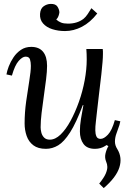

<svg xmlns="http://www.w3.org/2000/svg" viewBox="-20 -751 652 983"><path d="M511 212 488 189Q513 158 521.5 137.5Q530 117 529.5 103Q529 89 524 78Q515 57 520 35.5Q525 14 535 -3L524 -9L536 -59L557 -98L589 -104L576 -67Q569 -48 568.5 -27.5Q568 -7 581 13Q607 56 591 106.5Q575 157 511 212ZM313 -592Q278 -592 248 -601.5Q218 -611 200.5 -631Q183 -651 185 -680Q187 -707 203 -718.5Q219 -730 238 -731Q265 -732 274.5 -716.5Q284 -701 284 -687Q283 -679 279.5 -669Q276 -659 268 -651Q279 -641 292.5 -635.5Q306 -630 328 -630Q376 -630 408 -655Q419 -664 429 -679Q439 -694 448 -709L478 -682Q442 -636 399.5 -614Q357 -592 313 -592ZM215 11Q175 11 151 -7Q127 -25 116.5 -55Q106 -85 106 -119Q106 -175 114 -232Q122 -289 130 -337.5Q138 -386 138 -414Q138 -433 133.5 -447Q129 -461 111 -461Q95 -461 75.5 -439Q56 -417 41 -364L13 -370Q16 -388 25 -411.5Q34 -435 49.5 -458Q65 -481 87.5 -496Q110 -511 140 -511Q180 -511 200.5 -486Q221 -461 221 -414Q221 -386 216 -345Q211 -304 204.5 -259.5Q198 -215 193 -173Q188 -131 188 -99Q188 -88 191.5 -73Q195 -58 205.5 -47Q216 -36 235 -36Q263 -36 290 -62Q317 -88 341 -132Q365 -176 384 -229.5Q403 -283 413.5 -339.5Q424 -396 424 -447Q424 -462 423.5 -474.5Q423 -487 422 -500H506Q507 -493 507 -487.5Q507 -482 507 -474Q507 -457 505 -433.5Q503 -410 499 -371.5Q495 -333 487 -270Q480 -212 476.5 -179Q473 -146 471 -129.5Q469 -113 468.5 -104Q468 -95 468 -84Q468 -66 473.5 -53Q479 -40 495 -40Q512 -40 532.5 -61.5Q553 -83 568 -136L596 -130Q593 -112 583.5 -88.5Q574 -65 558 -42Q542 -19 519 -4Q496 11 466 11Q426 11 407.5 -14Q389 -39 389 -79Q389 -108 394.5 -142Q400 -176 407 -213H404Q370 -122 339 -73.5Q308 -25 278 -7Q248 11 215 11Z"/></svg>

Font: Lora Italic
Style: Italic
Weight: 400
Italic angle: -3°
Designer: Olga Karpushina, Alexei Vanyashin (Cyrillic)
Foundry: Cyreal
Version: Version 2.210; ttfautohint (v1.8.1.43-b0c9)